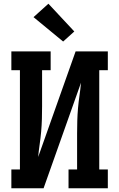

<svg xmlns="http://www.w3.org/2000/svg" viewBox="-20 -1011 640 1031"><path d="M41 0V-101H87V-634H41V-735H252V-634H206V-441Q206 -407 205 -372.5Q204 -338 201 -304Q198 -270 193 -236Q188 -202 185 -168L386 -735H559V-634H513V-101H559V0H348V-101H394V-294Q394 -328 395 -362.5Q396 -397 399 -431Q402 -465 407 -499Q412 -533 415 -567L214 0ZM319 -788 160 -919 240 -991 379 -842Z"/></svg>

Font: Iosevka Slab Extended
Style: Bold
Weight: 700
Width: 7
Monospace: yes
Designer: Belleve Invis
Foundry: Belleve Invis
Version: Version 11.1.0; ttfautohint (v1.8.3)